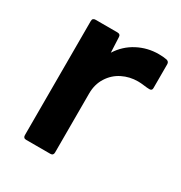

<svg xmlns="http://www.w3.org/2000/svg" viewBox="-131 -621 677 717"><g transform="rotate(30 208.0 -262.5)"><path d="M81 0Q68 0 68 -13V-505Q68 -518 81 -518H175Q189 -518 189 -505L192 -440Q218 -481 260 -503Q302 -525 350 -525Q370 -525 385 -522Q396 -519 396 -508V-405Q396 -394 385 -394Q375 -394 360.5 -396Q346 -398 334 -398Q298 -398 267 -382.5Q236 -367 217 -337Q198 -307 198 -268V-13Q198 0 185 0Z"/></g></svg>

Font: LINE Seed Sans TH
Style: Bold
Weight: 700
Designer: Dalton Maag Ltd | Thai characters by Cadson Demak Co.,Ltd.
Foundry: Dalton Maag Ltd
Version: Version 1.002